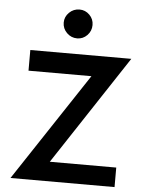

<svg xmlns="http://www.w3.org/2000/svg" viewBox="-59 -935 732 981"><g transform="rotate(5 307.0 -444.0)"><path d="M309.1 -740.2Q278.3 -740.2 256.1 -762.2Q233.9 -784.2 233.9 -814.9Q233.9 -844.7 256.1 -866.5Q278.3 -888.2 309.1 -888.2Q338.9 -888.2 360.4 -866.7Q381.8 -845.2 381.8 -814.9Q381.8 -784.2 360.4 -762.2Q338.9 -740.2 309.1 -740.2ZM32.2 0 398.9 -554.2H76.2V-660.2H594.2L225.1 -100.1H565.9V0Z"/></g></svg>

Font: Human Sans Medium
Style: Regular
Weight: 500
Designer: Tim Radville
Foundry: Continuum
Version: Version 1.000;FEAKit 1.0